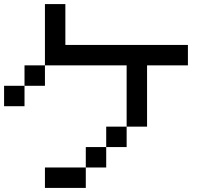

<svg xmlns="http://www.w3.org/2000/svg" viewBox="-20 -920 1040 940"><path d="M0 -400V-500H100V-400ZM900 -700V-600H700V-300H600V-600H200V-900H300V-700ZM200 0V-100H400V0ZM200 -500H100V-600H200ZM400 -100V-200H500V-100ZM600 -200H500V-300H600Z"/></svg>

Font: Galmuri9 Regular
Style: Regular
Weight: 400
Designer: Lee Minseo (quiple)
Version: Version 2.399;hotconv 1.1.1;makeotfexe 2.6.0 DEVELOPMENT